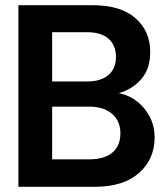

<svg xmlns="http://www.w3.org/2000/svg" viewBox="-20 -720 637 740"><path d="M51 0V-700H336Q445 -700 502 -650Q559 -600 559 -520Q559 -454 524 -414.5Q489 -375 438 -361Q478 -353 509 -328.5Q540 -304 558 -268.5Q576 -233 576 -191Q576 -107 516 -53.5Q456 0 345 0ZM181 -406H316Q369 -406 398 -431Q427 -456 427 -501Q427 -545 398.5 -570.5Q370 -596 314 -596H181ZM181 -106H326Q382 -106 413 -132Q444 -158 444 -206Q444 -254 411.5 -281.5Q379 -309 324 -309H181Z"/></svg>

Font: HostGroteskBold
Style: Bold
Weight: 700
Designer: Doukan Karapınar based on Poppins by Indian Type Foundry, Jonny Pinhorn
Foundry: Element Type
Version: Version 1.001; ttfautohint (v1.8.4.7-5d5b)